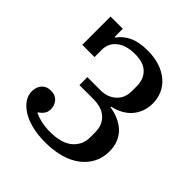

<svg xmlns="http://www.w3.org/2000/svg" viewBox="-192 -853 1008 1008"><g transform="rotate(45 312.0 -349.0)"><path d="M297 12Q237 12 192 0Q147 -12 117 -32Q87 -52 71.5 -76.5Q56 -101 56 -127Q56 -161 74.5 -181.5Q93 -202 125 -202Q158 -202 176 -181.5Q194 -161 194 -132Q194 -111 182.5 -96Q171 -81 157 -73V-69Q175 -60 205 -52.5Q235 -45 275 -45Q359 -45 401.5 -81Q444 -117 444 -175V-209Q444 -265 410 -296.5Q376 -328 313 -328H210V-387H307Q359 -387 393 -417.5Q427 -448 427 -500V-536Q427 -589 395.5 -619.5Q364 -650 301 -650Q238 -650 200 -621Q162 -592 162 -543V-488H71V-698H162V-638H167Q190 -671 230.5 -690.5Q271 -710 337 -710Q387 -710 426.5 -696.5Q466 -683 494 -659Q522 -635 536.5 -602.5Q551 -570 551 -532Q551 -498 540 -470Q529 -442 510 -421Q491 -400 464.5 -386Q438 -372 408 -366V-361Q441 -356 470 -343.5Q499 -331 521 -310.5Q543 -290 555.5 -260.5Q568 -231 568 -192Q568 -146 548.5 -108.5Q529 -71 494 -44Q459 -17 408.5 -2.5Q358 12 297 12Z"/></g></svg>

Font: IBM Plex Serif Medm
Style: Regular
Weight: 500
Designer: Mike Abbink, Paul van der Laan, Pieter van Rosmalen
Foundry: Bold Monday
Version: Version 3.001